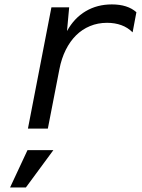

<svg xmlns="http://www.w3.org/2000/svg" viewBox="-20 -580 642 866"><path d="M211.9 -546.9H292L282.2 -439.9Q314.9 -499 366.7 -529.5Q418.5 -560.1 484.4 -560.1Q555.7 -560.1 595.2 -524.9L578.1 -434.1Q556.2 -456.1 527.1 -466.6Q498 -477.1 462.9 -477.1Q421.4 -477.1 386 -462.4Q350.6 -447.8 323.2 -420.7Q295.9 -393.6 276.6 -355Q257.3 -316.4 248 -268.1L195.8 0H106ZM104 97.2H220.7L96.7 265.6H25.4Z"/></svg>

Font: Hack
Style: Italic
Weight: 400
Italic angle: -11°
Monospace: yes
Designer: Christopher Simpkins
Foundry: Christopher Simpkins
Version: Version 2.019; ttfautohint (v1.4.1) -l 4 -r 80 -G 350 -x 0 -